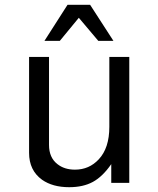

<svg xmlns="http://www.w3.org/2000/svg" viewBox="-20 -761 658 799"><path d="M518 -524V0H443V-78Q407 -26 366.5 -4Q326 18 268 18Q199 18 155 -13Q101 -52 101 -125V-524H184V-158Q184 -105 219 -78Q248 -55 292 -55Q351 -55 391 -98Q435 -145 435 -233V-524ZM165 -591 261 -741H355L452 -591H389L308 -687L229 -591Z"/></svg>

Font: Fragment Mono SC
Style: Regular
Weight: 400
Monospace: yes
Designer: Wei Huang based on Nimbus Sans by URW Studio, based on Helvetica by Max Miedinger.
Foundry: Wei Huang
Version: Version 1.012; ttfautohint (v1.8.4.7-5d5b)